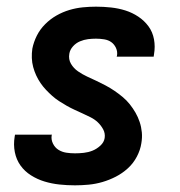

<svg xmlns="http://www.w3.org/2000/svg" viewBox="-20 -548 540 576"><path d="M205 8Q181 8 158 5.5Q135 3 113.5 -3.5Q92 -10 73 -22Q54 -34 41.5 -51.5Q29 -69 24.5 -91.5Q20 -114 24 -138L25 -144H136L135 -142Q133 -129 139 -117Q145 -105 155.5 -98.5Q166 -92 178.5 -90Q191 -88 205 -88Q218 -88 231.5 -89.5Q245 -91 257.5 -96Q270 -101 281 -111Q292 -121 294 -134Q296 -148 289.5 -160Q283 -172 273.5 -181Q264 -190 252 -196Q240 -202 228 -207.5Q216 -213 204 -218.5Q192 -224 180.5 -230.5Q169 -237 157.5 -244.5Q146 -252 136.5 -260.5Q127 -269 118 -278.5Q109 -288 101.5 -299Q94 -310 88.5 -322Q83 -334 79.5 -347Q76 -360 75.5 -374Q75 -388 77 -402Q81 -422 90.5 -441Q100 -460 115.5 -475.5Q131 -491 149.5 -501.5Q168 -512 188 -518Q208 -524 228.5 -526Q249 -528 268 -528Q291 -528 313.5 -525.5Q336 -523 356.5 -516.5Q377 -510 395 -498Q413 -486 425.5 -469Q438 -452 442 -430Q446 -408 442 -385L441 -378H330L331 -381Q333 -393 328 -404Q323 -415 314 -421.5Q305 -428 292.5 -430Q280 -432 268 -432Q256 -432 244 -430.5Q232 -429 220 -424Q208 -419 199 -409Q190 -399 188 -387Q185 -370 193 -356.5Q201 -343 214 -334Q227 -325 241 -318.5Q255 -312 269 -305.5Q283 -299 297 -291.5Q311 -284 323.5 -275.5Q336 -267 348 -257Q360 -247 369.5 -235Q379 -223 386.5 -210Q394 -197 399 -182Q404 -167 405.5 -151Q407 -135 404 -118Q401 -98 390.5 -78Q380 -58 363.5 -43Q347 -28 327.5 -18Q308 -8 287.5 -2Q267 4 246 6Q225 8 205 8Z"/></svg>

Font: Iosevka SS18
Style: Bold Italic
Weight: 700
Italic angle: -9°
Monospace: yes
Designer: Belleve Invis
Foundry: Belleve Invis
Version: Version 25.1.1; ttfautohint (v1.8.4)